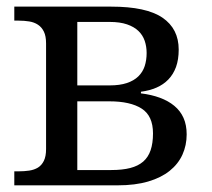

<svg xmlns="http://www.w3.org/2000/svg" viewBox="-20 -556 635 576"><path d="M22.9 -536.1H314Q418.9 -536.1 467.5 -502.9Q516.1 -469.7 516.1 -407.2Q516.1 -377.4 508.1 -355.2Q500 -333 485.1 -317.6Q470.2 -302.2 449.5 -293.2Q428.7 -284.2 402.8 -280.8V-275.9Q434.6 -272 459.7 -262.7Q484.9 -253.4 502.9 -238.5Q521 -223.6 530.5 -202.4Q540 -181.2 540 -152.8Q540 -120.1 527.3 -92Q514.6 -64 489 -43.5Q463.4 -22.9 424.6 -11.5Q385.7 0 333 0H22.9V-42H36.1Q52.7 -42 67.6 -44.2Q82.5 -46.4 93.8 -53.2Q105 -60.1 111.6 -73.5Q118.2 -86.9 118.2 -108.9V-425.8Q118.2 -447.8 111.6 -461.2Q105 -474.6 93.8 -481.9Q82.5 -489.3 67.6 -491.7Q52.7 -494.1 36.1 -494.1H22.9ZM314 -45.9Q347.2 -45.9 370.8 -52Q394.5 -58.1 409.7 -71.3Q424.8 -84.5 431.9 -105.5Q439 -126.5 439 -155.8Q439 -208.5 405 -230.2Q371.1 -252 308.1 -252H211.9V-45.9ZM211.9 -490.2V-299.8H309.1Q339.4 -299.8 360.6 -306.9Q381.8 -314 395 -326.9Q408.2 -339.8 414.1 -357.7Q419.9 -375.5 419.9 -397Q419.9 -416.5 414.1 -433.6Q408.2 -450.7 395.3 -463.1Q382.3 -475.6 361.1 -482.9Q339.8 -490.2 309.1 -490.2Z"/></svg>

Font: Droid-TTFautohint Serif
Style: Regular
Weight: 400
Foundry: Ascender Corporation
Version: Version 1.00; ttfautohint (v1.00rc1.4-1a1c-dirty) -l 8 -r 50